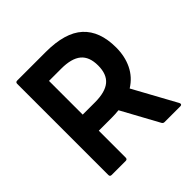

<svg xmlns="http://www.w3.org/2000/svg" viewBox="-189 -895 1055 1055"><g transform="rotate(-45 339.0 -367.0)"><path d="M93 0Q80 0 80 -13V-721Q80 -734 93 -734H315Q465 -734 535.5 -669.5Q606 -605 606 -478Q606 -409 579.5 -354.5Q553 -300 499 -266L636 -16Q638 -10 638 -9Q638 -5 635 -2.5Q632 0 627 0H504Q494 0 489 -9L371 -225Q344 -222 315 -222H215V-13Q215 0 202 0ZM310 -347Q390 -347 428 -378.5Q466 -410 466 -478Q466 -546 428 -577.5Q390 -609 310 -609H215V-347Z"/></g></svg>

Font: LINE Seed Sans KR Bold
Style: Regular
Weight: 700
Designer: LINE BX Design & Sandoll Inc & Dalton Maag Ltd
Foundry: Sandoll Inc.
Version: Version 1.000